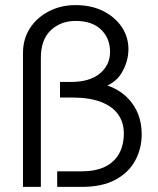

<svg xmlns="http://www.w3.org/2000/svg" viewBox="-20 -732 619 752"><path d="M70 0V-524Q70 -579 97 -621Q124 -663 171 -687.5Q218 -712 276 -712Q338 -712 384.5 -688.5Q431 -665 457 -626Q483 -587 483 -540Q483 -490 455.5 -445Q428 -400 366 -385L341 -410Q432 -400 483.5 -344.5Q535 -289 535 -206Q535 -151 510 -104Q485 -57 433 -28.5Q381 0 300 0H204V-61H300Q354 -61 390.5 -78.5Q427 -96 446 -129.5Q465 -163 465 -210Q465 -252 443 -283.5Q421 -315 376 -332.5Q331 -350 262 -350H215V-411H258Q331 -411 371 -444Q411 -477 411 -529Q411 -582 376 -616Q341 -650 276 -650Q218 -650 179 -613.5Q140 -577 140 -505V0Z"/></svg>

Font: Host Grotesk Light
Style: Regular
Weight: 300
Designer: Doukan Karapınar
Foundry: Element Type
Version: Version 1.003